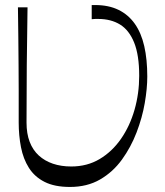

<svg xmlns="http://www.w3.org/2000/svg" viewBox="-20 -729 655 760"><path d="M257 11Q196 11 156.5 -9Q117 -29 94.5 -64.5Q72 -100 63 -146.5Q54 -193 54 -244Q54 -260 54 -293Q54 -326 54 -371Q54 -416 53.5 -470Q53 -524 52.5 -583Q52 -642 51 -700H89Q87 -586 86 -472Q85 -358 85 -244Q85 -200 97.5 -167.5Q110 -135 133.5 -113.5Q157 -92 189.5 -81Q222 -70 262 -70Q325 -70 374.5 -99.5Q424 -129 459 -179.5Q494 -230 512.5 -294.5Q531 -359 531 -429Q531 -511 511 -560.5Q491 -610 455 -632Q419 -654 369 -654Q363 -654 356.5 -654Q350 -654 343 -653V-709Q347 -709 350 -709Q353 -709 357 -709Q410 -709 449 -690Q488 -671 513.5 -635Q539 -599 551 -546.5Q563 -494 563 -426Q563 -379 553 -321Q543 -263 520.5 -204.5Q498 -146 462.5 -97Q427 -48 376 -18.5Q325 11 257 11Z"/></svg>

Font: Ojuju
Style: Regular
Weight: 400
Designer: Chisaokwu Joboson, Mirko Velimirovic
Foundry: Udi Foundry
Version: Version 1.000